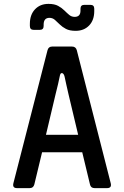

<svg xmlns="http://www.w3.org/2000/svg" viewBox="-20 -970 640 990"><path d="M68 0Q43 0 49 -25L225 -711Q230 -730 249 -730H351Q371 -730 376 -711L551 -25Q557 0 532 0H468Q448 0 444 -19L404 -185H197L157 -19Q152 0 133 0ZM217 -275H383L333 -485Q327 -511 322 -533.5Q317 -556 313 -575Q309 -591 300.5 -593Q292 -595 289 -581Q285 -561 279.5 -537Q274 -513 267 -486ZM370 -811Q339 -811 320 -821Q301 -831 288 -844Q275 -857 263 -867.5Q251 -878 235 -878Q205 -878 205 -843V-836Q205 -816 185 -816H154Q134 -816 134 -836V-847Q134 -894 160.5 -922Q187 -950 230 -950Q261 -950 280 -939.5Q299 -929 312 -916Q325 -903 337 -893Q349 -883 365 -883Q395 -883 395 -915V-925Q395 -945 415 -945H446Q466 -945 466 -925V-913Q466 -866 439.5 -838.5Q413 -811 370 -811Z"/></svg>

Font: Pitagon Sans Mono SemiBold
Style: Regular
Weight: 600
Monospace: yes
Designer: Travis Tran
Foundry: Pitagon
Version: Version 1.001; ttfautohint (v1.8.4.7-5d5b);gftools[0.9.26]